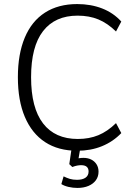

<svg xmlns="http://www.w3.org/2000/svg" viewBox="-20 -733 669 945"><path d="M360 9Q267 9 202 -33.5Q137 -76 102.5 -157Q68 -238 68 -353Q68 -467 102 -548Q136 -629 201.5 -671Q267 -713 360 -713Q427 -713 482.5 -691.5Q538 -670 577 -627L551 -578Q509 -619 464 -637.5Q419 -656 362 -656Q251 -656 192 -580Q133 -504 133 -353Q133 -202 192 -125.5Q251 -49 363 -49Q419 -49 464 -67.5Q509 -86 551 -127L577 -78Q537 -36 482 -13.5Q427 9 360 9ZM361 192Q339 192 317.5 187Q296 182 282 173L293 135Q309 143 324 147.5Q339 152 359 152Q386 152 401 141.5Q416 131 416 111Q416 96 407 88Q398 80 379 80Q370 80 359.5 82Q349 84 336 89L321 75L335 -20H378L365 56L345 52Q355 48 367.5 46Q380 44 391 44Q412 44 428.5 52Q445 60 455 75.5Q465 91 465 112Q465 136 452 154Q439 172 415.5 182Q392 192 361 192Z"/></svg>

Font: Nunito Sans 10pt SemiCondensed Light
Style: Regular
Weight: 300
Width: 4
Designer: Vernon Adams
Foundry: Vernon Adams
Version: Version 3.101;gftools[0.9.27]